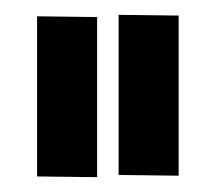

<svg xmlns="http://www.w3.org/2000/svg" viewBox="-20 -861 271 259"><path d="M140 -841 221 -840V-624L140 -625ZM30 -839 111 -838V-622L30 -623Z"/></svg>

Font: ZCOOL KuaiLe
Style: Regular
Weight: 400
Designer: Lui Bingke
Foundry: ZCOOL
Version: Version 2.000